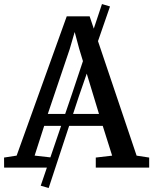

<svg xmlns="http://www.w3.org/2000/svg" viewBox="-27 -830 759 951"><path d="M174.7 89.8 329.8 -365.3 478.1 -809.9 517.9 -798 363.4 -352.1 214.1 101.2ZM55.4 -59.2 303.5 -749H417L649.6 -59.1L711.9 -49.6V0H447.4V-49.6L528.4 -59.1L481.8 -206.7H191.9L144.5 -59.3L230.4 -49.6V0H-6.6L-6.9 -49.6ZM463.3 -265.7 365.1 -588.9 342.9 -671.5 318.2 -586.7 209.8 -265.7Z"/></svg>

Font: Merriweather Light
Style: Regular
Weight: 300
Designer: Eben Sorkin
Foundry: Eben Sorkin
Version: Version 2.100